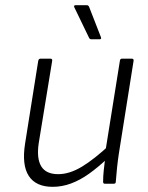

<svg xmlns="http://www.w3.org/2000/svg" viewBox="-20 -711 573 743"><path d="M184 12Q119 12 91.5 -30Q64 -72 77 -155L128 -476Q130 -484 137 -484H175Q183 -484 182 -476L130 -158Q121 -98 139.5 -67.5Q158 -37 205 -37Q249 -37 297 -66Q345 -95 406 -152L397 -99Q360 -64 325 -39Q290 -14 255 -1Q220 12 184 12ZM386 0Q379 0 379 -7Q379 -29 381.5 -52Q384 -75 387 -99L388 -126L444 -476Q445 -484 452 -484H490Q498 -484 497 -476L440 -117Q436 -91 433 -62.5Q430 -34 428 -7Q428 0 420 0ZM333 -559Q327 -559 324 -566L267 -684Q266 -687 267.5 -689Q269 -691 272 -691H316Q322 -691 325 -684L371 -566Q373 -559 365 -559Z"/></svg>

Font: Sofia Sans Light
Style: Italic
Weight: 300
Italic angle: -9°
Version: Version 4.100-B